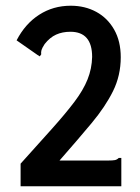

<svg xmlns="http://www.w3.org/2000/svg" viewBox="-20 -651 490 671"><path d="M52 -79Q116 -150 162.5 -202Q209 -254 240 -295Q271 -336 286 -373.5Q301 -411 302 -452Q302 -540 226 -540Q198 -540 176 -530Q154 -520 136 -497Q127 -483 125 -476Q123 -469 124 -461L119 -454L111 -459L38 -510Q68 -568 117 -599.5Q166 -631 227 -631Q277 -631 316.5 -609.5Q356 -588 379 -547.5Q402 -507 402 -451Q402 -387 375 -332.5Q348 -278 300 -220.5Q252 -163 188 -90H358Q374 -90 381.5 -91.5Q389 -93 395 -99H404V0H52Z"/></svg>

Font: Inconsolata SemiCondensed Bold
Style: Regular
Weight: 700
Width: 4
Monospace: yes
Designer: Raph Levien, Cyreal, Brenton Simpson
Foundry: Raph Levien, Cyreal, Google
Version: Version 3.001; ttfautohint (v1.8.2.53-6de2)